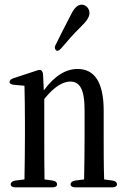

<svg xmlns="http://www.w3.org/2000/svg" viewBox="-20 -817 542 824"><path d="M26 -26C26 -18 33 -13 46 -13H205C218 -13 225 -18 225 -26C225 -34 219 -40 207 -42L171 -47C170 -100 170 -179 170 -231V-392C215 -449 254 -467 281 -467C321 -467 343 -437 343 -344V-231C343 -177 342 -100 341 -47L302 -42C290 -40 283 -34 283 -26C283 -18 290 -13 303 -13H462C475 -13 482 -18 482 -26C482 -34 476 -40 464 -42L427 -47C425 -99 425 -177 425 -231V-342C425 -468 383 -521 313 -521C264 -521 216 -494 168 -429L165 -494C165 -504 162 -510 158 -514C154 -518 148 -518 137 -514L37 -481C26 -477 21 -472 21 -465C21 -458 28 -454 40 -453L85 -449C86 -402 87 -356 87 -291V-231C87 -180 86 -100 85 -47L45 -42C33 -40 26 -34 26 -26ZM220 -602C225 -596 233 -599 242 -609C269 -640 294 -670 326 -701C353 -727 364 -745 364 -761C364 -782 347 -797 331 -797C312 -797 298 -782 283 -751C258 -703 238 -664 219 -625C213 -615 215 -607 220 -602Z"/></svg>

Font: 寒蝉锦书宋 CompactLight
Style: Bold
Weight: 400
Width: 4
Designer: 寒蝉锦书宋{Warren} 思源宋体{Ryoko NISHIZUKA 西塚涼子 (kana & ideographs); Frank Grießhammer (Latin, Greek & Cyrillic); Wenlong ZHANG 
Foundry: Adobe & ChillType
Version: Version 2.000;Glyphs 3.1.1 (3135)